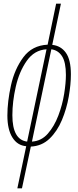

<svg xmlns="http://www.w3.org/2000/svg" viewBox="-20 -780 424 1040"><path d="M74 240H99L147 14Q207 11 248.5 -29Q290 -69 315.5 -130Q341 -191 352.5 -257Q364 -323 364 -377Q364 -456 337 -494Q310 -532 263 -537L310 -760H284L238 -538Q154 -534 106.5 -470Q59 -406 39.5 -318Q20 -230 20 -154Q20 -79 47 -35.5Q74 8 122 12ZM153 -13 258 -513Q295 -508 316 -475.5Q337 -443 337 -374Q337 -331 327.5 -271.5Q318 -212 296 -154Q274 -96 239 -56Q204 -16 153 -13ZM127 -13Q47 -23 47 -156Q47 -229 65.5 -310.5Q84 -392 125 -450.5Q166 -509 232 -513Z"/></svg>

Font: Noto Sans Display Condensed Thin
Style: Italic
Weight: 250
Width: 3
Italic angle: -12°
Designer: Monotype Design Team
Foundry: Monotype Imaging Inc.
Version: Version 1.900